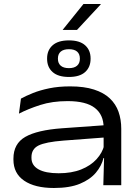

<svg xmlns="http://www.w3.org/2000/svg" viewBox="-20 -924 699 958"><path d="M396.5 -904H482.5V-902L364 -774.5H293V-775.5ZM495.5 0 499.5 -143.5 497 -162V-273.5V-287.5Q497 -351.5 453.2 -385.5Q409.5 -419.5 317.5 -419.5Q240.5 -419.5 180.2 -400Q120 -380.5 74.5 -357L84.5 -432Q109 -445.5 144.5 -459.8Q180 -474 226.2 -483.5Q272.5 -493 330 -493Q400 -493 449 -477.2Q498 -461.5 528 -433Q558 -404.5 571.5 -366Q585 -327.5 585 -281.5V0ZM249 14Q154 14 100.5 -22.5Q47 -59 47 -127.5V-132.5Q47 -207 106.2 -241Q165.5 -275 290 -284L507 -299.5L508.5 -238.5L296.5 -222.5Q207.5 -215.5 172.2 -198Q137 -180.5 137 -140V-136Q137 -99 172 -79.2Q207 -59.5 272.5 -59.5Q337.5 -59.5 385 -78.5Q432.5 -97.5 461.8 -129.8Q491 -162 500 -199.5L514 -135.5H496.5Q487 -96.5 458.5 -62.5Q430 -28.5 379 -7.2Q328 14 249 14ZM215 -630.5V-632.5Q215 -673.5 242.5 -698Q270 -722.5 324 -722.5Q377.5 -722.5 404.8 -698Q432 -673.5 432 -632.5V-630.5Q432 -589 404.8 -564.5Q377.5 -540 324 -540Q270 -540 242.5 -564.5Q215 -589 215 -630.5ZM269 -630.5Q269 -608.5 283 -596.2Q297 -584 324 -584Q350.5 -584 364.5 -596.2Q378.5 -608.5 378.5 -630.5V-632Q378.5 -654.5 364.8 -666.5Q351 -678.5 324 -678.5Q297 -678.5 283 -666.5Q269 -654.5 269 -632Z"/></svg>

Font: Anek Latin Expanded
Style: Regular
Weight: 400
Width: 7
Designer: Yesha Goshar
Foundry: Ek Type
Version: Version 1.003